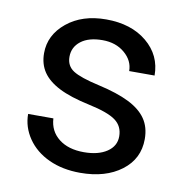

<svg xmlns="http://www.w3.org/2000/svg" viewBox="-67 -602 650 676"><g transform="rotate(10 258.0 -264.0)"><path d="M376 -140.1Q376 -176.8 348.4 -197Q320.8 -217.3 252.2 -231.9Q183.6 -246.6 143.3 -267.1Q103 -287.6 83.7 -315.9Q64.5 -344.2 64.5 -383.3Q64.5 -448.2 119.4 -493.2Q174.3 -538.1 259.8 -538.1Q349.6 -538.1 405.5 -491.7Q461.4 -445.3 461.4 -373H370.6Q370.6 -410.2 339.1 -437Q307.6 -463.9 259.8 -463.9Q210.4 -463.9 182.6 -442.4Q154.8 -420.9 154.8 -386.2Q154.8 -353.5 180.7 -336.9Q206.5 -320.3 274.2 -305.2Q341.8 -290 383.8 -269Q425.8 -248 446 -218.5Q466.3 -189 466.3 -146.5Q466.3 -75.7 409.7 -33Q353 9.8 262.7 9.8Q199.2 9.8 150.4 -12.7Q101.6 -35.2 74 -75.4Q46.4 -115.7 46.4 -162.6H136.7Q139.2 -117.2 173.1 -90.6Q207 -64 262.7 -64Q314 -64 345 -84.7Q376 -105.5 376 -140.1Z"/></g></svg>

Font: Roboto
Style: Regular
Weight: 400
Designer: Google
Version: Version 2.134; 2016; ttfautohint (v1.6)